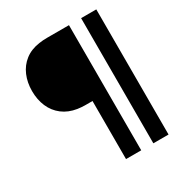

<svg xmlns="http://www.w3.org/2000/svg" viewBox="-196 -862 1081 1144"><g transform="rotate(-30 344.0 -289.5)"><path d="M339 141V-258.5H292.5Q264 -258.5 237.5 -262.5Q179.5 -271.5 138.8 -302.8Q98 -334 77.2 -382.2Q56.5 -430.5 56.5 -489.5Q56.5 -548 77 -596.2Q97.5 -644.5 138 -676Q178.5 -707.5 237.5 -716Q264 -720 292.5 -720H443.5V141ZM527 141V-720H631.5V141Z"/></g></svg>

Font: Vela Sans SemBd
Style: Regular
Weight: 600
Designer: Principal design: Mikhail Sharanda - project Manrope.
Design modification: Ravid Balaliev
Foundry: Mikhail Sharanda
Version: Version 1.001